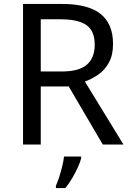

<svg xmlns="http://www.w3.org/2000/svg" viewBox="-20 -734 662 975"><path d="M294 -714Q427 -714 490.5 -663.5Q554 -613 554 -511Q554 -454 533 -416Q512 -378 479.5 -355.5Q447 -333 411 -320L607 0H502L329 -295H187V0H97V-714ZM289 -636H187V-371H294Q381 -371 421 -405.5Q461 -440 461 -507Q461 -577 419 -606.5Q377 -636 289 -636ZM392 70Q388 88 375.5 115.5Q363 143 346.5 171Q330 199 312 221H264V209Q272 192 280.5 165.5Q289 139 296 110.5Q303 82 305 61H392Z"/></svg>

Font: Noto Sans Tifinagh Ghat
Style: Regular
Weight: 400
Designer: JamraPatel
Foundry: JamraPatel LLC
Version: Version 2.006; ttfautohint (v1.8.4.7-5d5b)